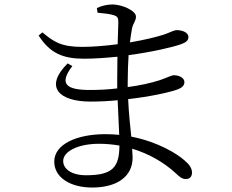

<svg xmlns="http://www.w3.org/2000/svg" viewBox="-20 -797 1040 860"><path d="M356 -534C404 -534 456 -538 506 -543L505 -441V-401C464 -396 422 -394 383 -394C282 -394 240 -418 304 -501L283 -513C176 -407 245 -342 385 -342C425 -342 466 -344 507 -348L514 -193C494 -195 473 -196 451 -196C326 -196 223 -152 223 -73C223 -2 295 43 393 43C504 43 574 -6 574 -91L572 -131C648 -108 715 -69 766 -22C784 -5 795 5 813 5C829 5 840 -5 840 -24C840 -43 828 -61 806 -79C777 -105 692 -161 568 -185C563 -232 557 -288 554 -353C652 -364 739 -383 777 -397C795 -404 806 -414 806 -429C806 -450 780 -460 759 -460C747 -460 729 -449 696 -438C656 -425 606 -414 552 -407V-429C552 -476 554 -516 556 -550C662 -564 755 -586 791 -599C810 -606 824 -614 824 -631C824 -652 796 -662 772 -662C758 -662 741 -651 714 -642C683 -632 627 -618 562 -607C565 -632 568 -651 571 -668C576 -694 589 -702 589 -723C589 -749 527 -777 484 -777C457 -777 433 -770 414 -761L417 -740C449 -737 469 -735 490 -729C506 -723 510 -718 510 -698L507 -599C454 -592 398 -587 347 -587C253 -587 219 -611 170 -652L153 -638C204 -558 263 -534 356 -534ZM515 -145C514 -50 487 -12 366 -12C299 -12 263 -41 263 -76C263 -117 326 -153 424 -153C455 -153 486 -150 515 -145Z"/></svg>

Font: Source Han Serif CN
Style: Regular
Weight: 400
Designer: Ryoko NISHIZUKA 西塚涼子 (kana & ideographs); Frank Grießhammer (Latin, Greek & Cyrillic); Wenlong ZHANG 张文龙 (bopomofo); San
Foundry: Adobe
Version: Version 2.003;hotconv 1.1.1;makeotfexe 2.6.0